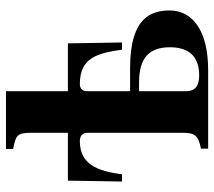

<svg xmlns="http://www.w3.org/2000/svg" viewBox="-57 -659 716 642"><g transform="rotate(-90 301.0 -338.0)"><path d="M317 -676H124V-652C170 -643 178 -639 178 -591V-469H18L15 -288H39C50 -371 73 -429 150 -429C165 -429 176 -423 178 -406V-87C178 -45 170 -33 125 -24V0H388C523 0 587 -55 587 -128C587 -191 563 -261 395 -261H317V-406C317 -422 328 -429 341 -429C429 -429 444 -371 456 -288H480L477 -469H317ZM317 -231H347C427 -231 464 -198 464 -128C464 -60 429 -30 370 -30C336 -30 317 -42 317 -75Z"/></g></svg>

Font: STIXGeneral
Style: Bold
Weight: 700
Designer: MicroPress Inc., with final additions and corrections provided by Coen Hoffman, Elsevier (retired)
Version: Version 1.1.0